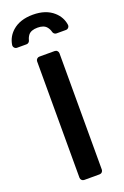

<svg xmlns="http://www.w3.org/2000/svg" viewBox="-208 -1011 688 1064"><g transform="rotate(-20 136.5 -479.0)"><path d="M71.7 -20.6V-706.7Q71.7 -715.2 77.8 -721.2Q83.8 -727.3 92.3 -727.3H182.5Q191.4 -727.3 197.4 -721.2Q203.5 -715.2 203.5 -706.7V-20.6Q203.5 -12.1 197.4 -6Q191.4 0 182.5 0H92.3Q83.8 0 77.8 -6Q71.7 -12.1 71.7 -20.6ZM68.9 -832Q72.8 -848.4 82.7 -861.5Q98.7 -881.7 137.4 -881.7Q174.7 -881.7 190.7 -861.9Q201.7 -848.7 205.6 -832Q207.4 -824.9 212.9 -820.3Q218.4 -815.7 225.9 -815.7H281.2Q290.8 -815.7 296.9 -823Q302.9 -830.3 301.5 -839.8Q294.7 -885.7 258.5 -918Q213.4 -958.1 137.4 -958.1Q60.7 -958.1 15.6 -918Q-19.9 -886.4 -27.3 -839.8Q-28.8 -830.3 -22.5 -823Q-16.3 -815.7 -6.7 -815.7H48.7Q56.1 -815.7 61.6 -820.3Q67.1 -824.9 68.9 -832Z"/></g></svg>

Font: DeltaSans SemiBold
Style: Regular
Weight: 600
Designer: Rasmus Andersson
Foundry: rsms
Version: Version 3.012